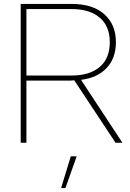

<svg xmlns="http://www.w3.org/2000/svg" viewBox="-20 -724 660 974"><path d="M85 0V-704H346Q450 -704 509 -652Q568 -600 568 -510Q568 -429 521 -379Q474 -329 391 -319L601 0H566L357 -316Q353 -316 347 -316L338 -315H114V0ZM114 -341H344Q435 -341 486 -384.5Q537 -428 537 -510Q537 -591 486 -634.5Q435 -678 344 -678H114ZM369 69 312 230H290L339 69Z"/></svg>

Font: Prodigy Sans ExtraLight
Style: Regular
Weight: 200
Designer: Wei Huang
Foundry: Wei Huang
Version: Version 1.003; ttfautohint (v1.8.3)